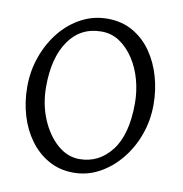

<svg xmlns="http://www.w3.org/2000/svg" viewBox="-75 -700 749 786"><g transform="rotate(10 300.0 -307.5)"><path d="M34 -299Q34 -365 55.5 -425Q77 -485 114.5 -531Q152 -577 202 -603.5Q252 -630 310 -630Q370 -630 416 -603.5Q462 -577 493 -532.5Q524 -488 540 -432Q556 -376 556 -316Q556 -250 534.5 -190.5Q513 -131 474.5 -84.5Q436 -38 386.5 -11.5Q337 15 281 15Q223 15 177 -11Q131 -37 99 -81Q67 -125 50.5 -181Q34 -237 34 -299ZM480 -308Q480 -358 467 -405.5Q454 -453 429 -491Q404 -529 370.5 -551.5Q337 -574 295 -574Q208 -574 159 -503.5Q110 -433 110 -313Q110 -240 135.5 -179Q161 -118 203 -81Q245 -44 295 -44Q376 -44 428 -111Q480 -178 480 -308Z"/></g></svg>

Font: ChillKai
Style: Regular
Weight: 400
Designer: ChillType
Foundry: 寒蝉字型
Version: Version 2.000